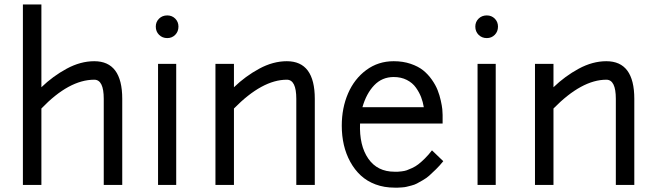

<svg xmlns="http://www.w3.org/2000/svg" viewBox="-20 -840 2969 872"><path d="M168 0H84V-819.8H168V-443.8Q220.2 -494.1 283 -528.1Q345.7 -562 408.2 -562Q535.2 -562 535.2 -391.1V0H451.2V-391.1Q451.2 -478 408.2 -478Q293.5 -478 168 -347.2Z M697.8 -549.8H780.3V0H697.8ZM687.5 -719.2Q687.5 -740.7 702.4 -755.4Q717.3 -770 739.7 -770Q761.2 -770 775.9 -755.4Q790.5 -740.7 790.5 -719.2Q790.5 -696.8 775.9 -681.9Q761.2 -667 739.7 -667Q717.3 -667 702.4 -681.9Q687.5 -696.8 687.5 -719.2Z M1042.5 0H958.5V-549.8H1042.5V-443.8Q1094.7 -494.1 1157.5 -528.1Q1220.2 -562 1282.7 -562Q1409.7 -562 1409.7 -391.1V0H1325.7V-391.1Q1325.7 -478 1282.7 -478Q1170.9 -478 1042.5 -347.2Z M1532.2 -269Q1532.2 -349.6 1560.8 -415.8Q1589.4 -481.9 1643.6 -522Q1697.8 -562 1768.1 -562Q1810.1 -562 1844.7 -550.3Q1879.4 -538.6 1901.9 -520.5Q1924.3 -502.4 1941.4 -478Q1958.5 -453.6 1967.5 -430.7Q1976.6 -407.7 1981.9 -383.3Q1987.3 -358.9 1988.8 -344Q1990.2 -329.1 1990.2 -317.9V-278.8H1615.2Q1611.3 -179.2 1652.6 -119.6Q1693.8 -60.1 1772 -60.1Q1782.7 -60.1 1786.9 -60.1Q1791 -60.1 1804.7 -61.8Q1818.4 -63.5 1827.4 -66.7Q1836.4 -69.8 1851.8 -76.9Q1867.2 -84 1880.1 -94Q1893.1 -104 1909.7 -120.4Q1926.3 -136.7 1941.9 -157.2L1993.2 -107.9Q1977.1 -87.9 1960.2 -71.3Q1943.4 -54.7 1929.9 -42.7Q1916.5 -30.8 1900.1 -21.5Q1883.8 -12.2 1873.5 -6.6Q1863.3 -1 1847.7 2.9Q1832 6.8 1825.4 8.5Q1818.8 10.3 1804.4 11.2Q1790 12.2 1787.4 12.2Q1784.7 12.2 1772 12.2Q1725.1 12.2 1685.8 -2.4Q1646.5 -17.1 1618.4 -43.2Q1590.3 -69.3 1570.8 -105Q1551.3 -140.6 1541.7 -181.9Q1532.2 -223.1 1532.2 -269ZM1768.1 -490.2Q1715.3 -490.2 1679.4 -452.6Q1643.6 -415 1626 -353H1904.8Q1900.9 -377 1892.6 -398.7Q1884.3 -420.4 1868.9 -442.1Q1853.5 -463.9 1827.4 -477.1Q1801.3 -490.2 1768.1 -490.2Z M2148.9 -549.8H2231.4V0H2148.9ZM2138.7 -719.2Q2138.7 -740.7 2153.6 -755.4Q2168.5 -770 2190.9 -770Q2212.4 -770 2227.1 -755.4Q2241.7 -740.7 2241.7 -719.2Q2241.7 -696.8 2227.1 -681.9Q2212.4 -667 2190.9 -667Q2168.5 -667 2153.6 -681.9Q2138.7 -696.8 2138.7 -719.2Z M2493.7 0H2409.7V-549.8H2493.7V-443.8Q2545.9 -494.1 2608.6 -528.1Q2671.4 -562 2733.9 -562Q2860.8 -562 2860.8 -391.1V0H2776.9V-391.1Q2776.9 -478 2733.9 -478Q2622.1 -478 2493.7 -347.2Z"/></svg>

Font: Junction Regular
Style: Regular
Weight: 500
Designer: Caroline Hadilaksono
Foundry: Caroline Hadilaksono
Version: Version 1.056